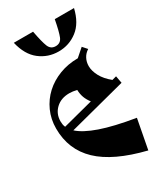

<svg xmlns="http://www.w3.org/2000/svg" viewBox="-208 -915 866 1011"><g transform="rotate(-30 224.5 -409.5)"><path d="M417 -166 383 13Q196 -33 108 -117Q20 -201 20 -329Q20 -386 42 -434.5Q64 -483 102 -518Q140 -553 192 -573Q244 -593 304 -593L352 -635L376 -608Q355 -595 344 -574Q333 -553 333 -528Q333 -499 350.5 -466Q368 -433 405 -403L431 -410L439 -366L94 -276Q131 -242 210 -214.5Q289 -187 417 -166ZM59 -350Q59 -341 60.5 -332Q62 -323 66 -314L250 -362Q234 -383 226.5 -403.5Q219 -424 218 -450Q206 -453 194.5 -454.5Q183 -456 173 -456Q122 -456 90.5 -426Q59 -396 59 -350ZM236 -706Q266 -706 277.5 -734.5Q289 -763 302 -832H419Q400 -751 350 -712.5Q300 -674 236 -674Q172 -674 122 -712.5Q72 -751 53 -832H170Q183 -763 194.5 -734.5Q206 -706 236 -706Z"/></g></svg>

Font: Trickster
Style: Regular
Weight: 400
Designer: Jean-Baptiste Morizot
Foundry: Jean-Baptiste Morizot
Version: Version 2.000;PS 2.0;hotconv 1.0.88;makeotf.lib2.5.647800